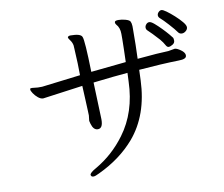

<svg xmlns="http://www.w3.org/2000/svg" viewBox="-85 -851 1169 1002"><g transform="rotate(-10 500.0 -350.0)"><path d="M798 -596Q760 -638 740 -656Q734 -662 734 -671Q734 -680 741 -688Q748 -696 757.5 -696Q767 -696 783.5 -682Q800 -668 818.5 -649Q837 -630 850.5 -614Q864 -598 866.5 -594Q869 -590 869 -578Q869 -566 856.5 -558.5Q844 -551 835.5 -551Q827 -551 820 -564.5Q813 -578 798 -596ZM830 -530 864 -536H866Q877 -535 895.5 -522Q914 -509 916 -495V-491Q916 -472 874 -472Q784 -470 663 -460Q661 -424 661 -405Q654 -222 555 -106Q480 -19 363 36Q341 47 332.5 47Q324 47 321 43Q318 39 318 36Q318 25 352 6Q444 -47 509 -135Q593 -248 598 -409Q598 -425 600 -455Q537 -450 417 -436L424 -242V-238Q424 -192 397 -192Q374 -192 364 -226Q361 -239 360 -242V-245L363 -271Q363 -276 362 -298.5Q361 -321 359.5 -355.5Q358 -390 356 -429L144 -400Q131 -400 117 -411.5Q103 -423 94 -437Q85 -451 85 -457Q85 -463 88.5 -463.5Q92 -464 96 -464L126 -461H149L354 -486Q354 -543 349 -628L348 -645Q345 -661 335.5 -673.5Q326 -686 326 -690V-692Q329 -699 341 -699Q395 -699 402 -680Q411 -661 415 -493L601 -512Q602 -546 603 -580Q604 -614 604 -633V-661Q604 -694 586 -713Q581 -719 581 -725L582 -729Q584 -735 601.5 -735Q619 -735 638.5 -729.5Q658 -724 662.5 -716Q667 -708 668 -691V-674Q668 -588 665 -518Q783 -529 830 -530ZM898 -616Q884 -636 857 -665.5Q830 -695 819 -704Q808 -713 808 -722.5Q808 -732 815.5 -739.5Q823 -747 831 -747Q839 -747 857 -734Q875 -721 896 -702Q917 -683 932 -665Q947 -647 947 -636Q947 -625 937 -616.5Q927 -608 916 -608Q905 -608 898 -616Z"/></g></svg>

Font: LXGW WenKai Mono Lite
Style: Regular
Weight: 400
Monospace: yes
Designer: LXGW / Fontworks Inc.
Foundry: LXGW / Fontworks Inc.
Version: Version 1.520; June 14, 2025